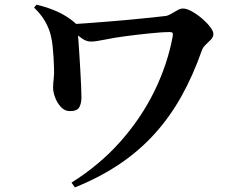

<svg xmlns="http://www.w3.org/2000/svg" viewBox="-20 -747 1040 818"><path d="M135.4 -727Q182.6 -716.2 223.4 -697.9Q264.1 -679.6 297 -651.8Q308.8 -642.6 309.4 -631.2Q309.9 -619.8 310.7 -613Q312.1 -599.5 314.3 -572.5Q316.4 -545.6 318.3 -512Q320.2 -478.4 322.4 -444.4Q324.5 -410.4 325.6 -381Q326.6 -351.5 326.9 -333.9Q327.4 -309.9 318.8 -291.8Q310.2 -273.6 277.9 -273.6Q255.4 -273.6 239.3 -291.3Q223.2 -308.9 214.7 -332.1Q206.2 -355.4 206.2 -372.6Q206.2 -390.5 208.8 -411.9Q211.4 -433.4 210.1 -458.7Q209.9 -476.8 208.3 -499.9Q206.8 -523 204.5 -547.7Q202.2 -572.4 196.9 -593.7Q190.6 -623 172.8 -654.7Q155 -686.4 125.2 -714.4ZM280.2 -644.1Q304.5 -644.8 346.9 -647.9Q389.3 -651 439.3 -655Q489.2 -659 538.2 -663.6Q587.2 -668.3 627 -672.4Q666.8 -676.5 686.8 -679.1Q697.2 -680.8 710 -688.5Q722.7 -696.1 735.7 -703.4Q748.7 -710.7 759.3 -710.7Q775.6 -710.7 797.6 -698.4Q819.6 -686.2 840.5 -668.3Q861.4 -650.3 875.2 -632.4Q889.1 -614.5 889.1 -602.4Q889.1 -589.5 879 -578.7Q868.9 -567.9 857.1 -557.2Q845.2 -546.4 840.3 -533.3Q802.6 -425.4 752.8 -336.5Q703 -247.6 637.8 -175.8Q572.7 -104.1 488.8 -47.6Q404.9 8.8 299.2 51.4L284.6 31Q404.8 -44.3 493.3 -144.2Q581.8 -244.1 637.9 -358.8Q693.9 -473.5 715.7 -591.7Q717.5 -603.2 715 -606.8Q712.5 -610.4 702.8 -610.4Q685.6 -610.4 662.9 -608.8Q640.2 -607.2 614.5 -604.5Q588.9 -601.9 562.9 -598.8Q536.9 -595.6 513.5 -592.6Q467.3 -586.6 427.3 -578.3Q387.2 -569.9 368 -569.9Q347.9 -569.9 329.4 -583Q311 -596.1 279.4 -620.9Z"/></svg>

Font: Source Han Serif JP VF
Style: Regular
Weight: 250
Designer: Ryoko NISHIZUKA 西塚涼子 (kana & ideographs); Frank Grießhammer (Latin, Greek & Cyrillic); Wenlong ZHANG 张文龙 (bopomofo); San
Foundry: Adobe
Version: Version 2.001;hotconv 1.1.0;makeotfexe 2.6.0